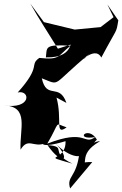

<svg xmlns="http://www.w3.org/2000/svg" viewBox="-32 -816 688 1084"><path d="M609 -719 536 -663 390 -649 216 -691 139 -796C186 -712 242 -627 295 -541L381 -569C354 -624 407 -487 227 -492C234 -549 217 -566 366 -558C294 -501 310 -476 190 -489C131 -447 205 -446 68 -294C140 -310 148 -197 -12 -221C136 -216 78 -89 84 29C128 -43 157 21 225 -8C216 -36 155 37 338 -19C342 105 184 52 377 108C239 42 355 13 236 3C317 122 379 92 275 -13C366 87 447 72 416 48C400 189 342 177 364 248L489 99C362 96 443 153 405 174C492 116 390 64 533 -19C467 -17 428 74 515 -28C464 -112 383 -22 505 -42C439 7 458 -92 235 -5C312 -136 271 -121 344 -97C275 -47 321 -142 287 -265L343 -235C303 -351 231 -250 204 -374C315 -331 252 -330 474 -513C382 -421 500 -570 540 -491C633 -666 623 -624 636 -701L574 -791Z"/></svg>

Font: Asimov Silicon
Style: Regular
Weight: 400
Designer: Google
Version: Version 2.000980; 2014